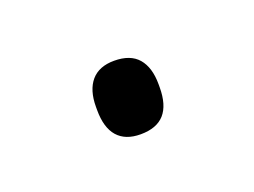

<svg xmlns="http://www.w3.org/2000/svg" viewBox="-33 -354 229 173"><g transform="rotate(-20 82.0 -267.0)"><path d="M81.5 -231Q67 -231 59.5 -239.5Q52 -248 52 -265V-268Q52 -284 59.5 -292.8Q67 -301.5 81.5 -301.5Q97 -301.5 104.5 -292.8Q112 -284 112 -268V-265Q112 -248 104.5 -239.5Q97 -231 81.5 -231Z"/></g></svg>

Font: Anek Bangla
Style: Extra-light
Weight: 200
Designer: Sulekha Rajkumar (Bangla), Yesha Goshar (Latin)
Foundry: Ek Type
Version: Version 1.002;March 21, 2022;FontCreator 13.0.0.2683 64-bit